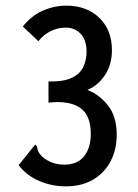

<svg xmlns="http://www.w3.org/2000/svg" viewBox="-20 -650 490 681"><path d="M213 11Q164 11 119.5 -8Q75 -27 46 -64L98 -129L105 -137L111 -131Q112 -123 114.5 -115.5Q117 -108 128 -96Q143 -82 163 -74Q183 -66 209 -66Q254 -66 278 -95.5Q302 -125 302 -176Q302 -242 263.5 -268Q225 -294 152 -286V-361Q207 -360 236 -374.5Q265 -389 276 -413.5Q287 -438 287 -467Q287 -507 266.5 -529.5Q246 -552 213 -552Q186 -552 161.5 -540.5Q137 -529 116 -504L61 -556Q92 -595 132.5 -612.5Q173 -630 215 -630Q287 -630 332 -587Q377 -544 377 -472Q377 -421 352.5 -384Q328 -347 290 -331Q332 -315 363 -276Q394 -237 394 -172Q394 -120 372.5 -78.5Q351 -37 310.5 -13Q270 11 213 11Z"/></svg>

Font: Inconsolata SemiCondensed SemiBold
Style: Regular
Weight: 600
Width: 4
Monospace: yes
Designer: Raph Levien, Cyreal, Brenton Simpson
Foundry: Raph Levien, Cyreal, Google
Version: Version 3.001; ttfautohint (v1.8.2.53-6de2)